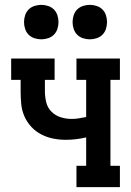

<svg xmlns="http://www.w3.org/2000/svg" viewBox="-20 -771 540 791"><path d="M295 0V-88H335V-205Q314 -200 293 -197.5Q272 -195 251 -195Q225 -195 199.5 -200Q174 -205 150.5 -217Q127 -229 109 -248.5Q91 -268 80.5 -292Q70 -316 67.5 -342.5Q65 -369 65 -395V-442H26V-530H205V-442H165V-395Q165 -372 170.5 -349.5Q176 -327 192 -311Q208 -295 230 -288Q252 -281 275 -281Q290 -281 305 -283.5Q320 -286 335 -289V-442H295V-530H474V-442H435V-88H474V0ZM350 -609Q336 -609 322 -613.5Q308 -618 298 -628Q288 -638 283.5 -652Q279 -666 279 -680Q279 -694 283.5 -708Q288 -722 298 -732Q308 -742 322 -746.5Q336 -751 350 -751Q364 -751 378 -746.5Q392 -742 402 -732Q412 -722 416.5 -708Q421 -694 421 -680Q421 -666 416.5 -652Q412 -638 402 -628Q392 -618 378 -613.5Q364 -609 350 -609ZM150 -609Q136 -609 122 -613.5Q108 -618 98 -628Q88 -638 83.5 -652Q79 -666 79 -680Q79 -694 83.5 -708Q88 -722 98 -732Q108 -742 122 -746.5Q136 -751 150 -751Q164 -751 178 -746.5Q192 -742 202 -732Q212 -722 216.5 -708Q221 -694 221 -680Q221 -666 216.5 -652Q212 -638 202 -628Q192 -618 178 -613.5Q164 -609 150 -609Z"/></svg>

Font: Iosevka Slab Semibold
Style: Regular
Weight: 600
Monospace: yes
Designer: Belleve Invis
Foundry: Belleve Invis
Version: Version 11.1.1; ttfautohint (v1.8.3)